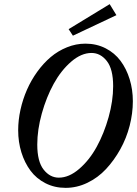

<svg xmlns="http://www.w3.org/2000/svg" viewBox="-20 -885 655 918"><path d="M328.6 -714.4 308.1 -745.6 504.4 -865.2 536.6 -812.5ZM293.5 13.2Q240.7 13.2 197.3 -9Q153.8 -31.2 125.7 -69.1Q97.7 -106.9 82.3 -156.5Q66.9 -206.1 66.9 -262.2Q66.9 -310.5 77.9 -360.4Q88.9 -410.2 108.9 -455.8Q128.9 -501.5 158.2 -542Q187.5 -582.5 222.4 -612.1Q257.3 -641.6 300.3 -658.9Q343.3 -676.3 388.7 -676.3Q441.4 -676.3 484.9 -654.1Q528.3 -631.8 556.4 -594Q584.5 -556.2 599.9 -506.3Q615.2 -456.5 615.2 -400.9Q615.2 -343.3 599.9 -283.7Q584.5 -224.1 555.2 -171.4Q525.9 -118.7 487.1 -76.9Q448.2 -35.2 397.9 -11Q347.7 13.2 293.5 13.2ZM261.2 -35.6Q310.1 -35.6 358.6 -77.4Q407.2 -119.1 442.4 -183.1Q477.5 -247.1 499.3 -325Q521 -402.8 521 -473.1Q521 -554.7 490.7 -593.3Q460.4 -631.8 417.5 -631.8Q368.7 -631.8 320.3 -590.1Q272 -548.3 236.8 -484.4Q201.7 -420.4 179.9 -342.3Q158.2 -264.2 158.2 -193.8Q158.2 -112.8 188.5 -74.2Q218.8 -35.6 261.2 -35.6Z"/></svg>

Font: Elstob 6pt Medium
Style: Italic
Weight: 500
Italic angle: -20°
Designer: Peter S. Baker
Version: Version 1.015